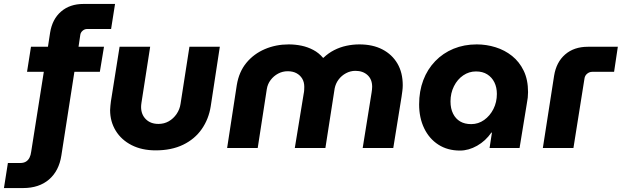

<svg xmlns="http://www.w3.org/2000/svg" viewBox="-117 -750 3151 973"><path d="M-97 203 -77 76H-14Q3 76 14.5 69Q26 62 32.5 49Q39 36 41 19L105 -386H20L40 -513H126L137 -585Q148 -653 192.5 -691.5Q237 -730 306 -730H466L446 -603H324Q312 -603 302 -594.5Q292 -586 290 -574L281 -513H410L389 -386H260L194 38Q182 116 131.5 159.5Q81 203 0 203Z M997 -513 951 -212Q941 -147 905.5 -96Q870 -45 811 -16.5Q752 12 672 12Q602 12 550 -14.5Q498 -41 469.5 -87.5Q441 -134 441 -192Q441 -202 442.5 -214Q444 -226 445 -236L489 -513H644L600 -230Q599 -224 598.5 -218Q598 -212 598 -208Q598 -170 622 -146Q646 -122 686 -122Q715 -122 738.5 -135.5Q762 -149 778 -172.5Q794 -196 798 -224L843 -513Z M1034 0 1083 -319Q1094 -386 1131.5 -431.5Q1169 -477 1225 -501Q1281 -525 1346 -525Q1379 -525 1410.5 -518.5Q1442 -512 1470.5 -497Q1499 -482 1520 -457H1522Q1547 -481 1576.5 -496Q1606 -511 1638.5 -518Q1671 -525 1704 -525Q1772 -525 1821 -499.5Q1870 -474 1897 -428Q1924 -382 1924 -318Q1924 -304 1922 -289Q1920 -274 1918 -260L1876 0H1721L1766 -280Q1767 -287 1768 -295Q1769 -303 1769 -310Q1769 -348 1745.5 -369.5Q1722 -391 1684 -391Q1659 -391 1636.5 -379Q1614 -367 1599 -347Q1584 -327 1579 -302L1532 0H1377L1422 -275Q1424 -284 1424.5 -293.5Q1425 -303 1425 -310Q1425 -334 1414.5 -351.5Q1404 -369 1385.5 -379Q1367 -389 1341 -389Q1315 -389 1292.5 -377Q1270 -365 1254.5 -344.5Q1239 -324 1235 -298L1189 0Z M2214 13Q2151 13 2104.5 -17Q2058 -47 2032.5 -100Q2007 -153 2007 -221Q2007 -288 2028 -343.5Q2049 -399 2088.5 -440Q2128 -481 2181.5 -503Q2235 -525 2299 -525Q2348 -525 2394.5 -510.5Q2441 -496 2478 -466.5Q2515 -437 2537 -391.5Q2559 -346 2559 -283Q2559 -269 2557.5 -255Q2556 -241 2552 -220L2516 0H2364L2376 -78H2373Q2344 -36 2301 -11.5Q2258 13 2214 13ZM2271 -121Q2307 -121 2336.5 -142Q2366 -163 2383.5 -197.5Q2401 -232 2401 -274Q2401 -307 2388.5 -332.5Q2376 -358 2352.5 -373Q2329 -388 2295 -388Q2260 -388 2230.5 -368Q2201 -348 2183.5 -313Q2166 -278 2166 -236Q2166 -200 2179 -174Q2192 -148 2215 -134.5Q2238 -121 2271 -121Z M2634 0 2691 -366Q2702 -435 2747 -474Q2792 -513 2862 -513H3014L2995 -386H2884Q2870 -386 2858.5 -376.5Q2847 -367 2845 -352L2789 0Z"/></svg>

Font: MuseoModerno
Style: Bold Italic
Weight: 700
Italic angle: -9°
Designer: Pablo Cosgaya, Héctor Gatti, Marcela Romero, and the Authors of The MuseoModerno Project.
Foundry: Omnibus-Type Team
Version: Version 1.003